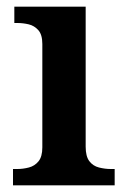

<svg xmlns="http://www.w3.org/2000/svg" viewBox="-20 -556 380 576"><path d="M19 0V-49H32Q49 -49 66.5 -53.5Q84 -58 95.5 -72Q107 -86 107 -114V-424Q107 -452 95 -465.5Q83 -479 66 -483Q49 -487 32 -487H23V-536H237V-116Q237 -87 248 -72.5Q259 -58 277 -53.5Q295 -49 312 -49H324V0Z"/></svg>

Font: Noto Serif Gujarati SemiBold
Style: Regular
Weight: 600
Version: Version 2.102